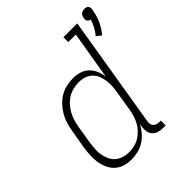

<svg xmlns="http://www.w3.org/2000/svg" viewBox="-207 -908 1059 1059"><g transform="rotate(-45 323.0 -378.0)"><path d="M583 -591 555 -613Q571 -632 582.5 -653.5Q594 -675 601 -698Q595 -698 590 -701Q585 -704 582 -708.5Q579 -713 578.5 -719Q578 -725 579 -731Q580 -737 583 -744Q586 -751 591.5 -755.5Q597 -760 604 -762Q611 -764 618 -764Q625 -764 631 -762Q637 -760 641 -755.5Q645 -751 646 -744Q647 -737 646 -731V-729L643 -717Q637 -683 622 -651Q607 -619 583 -591ZM214 8Q186 8 160.5 0Q135 -8 116 -25.5Q97 -43 86.5 -67Q76 -91 72 -117Q68 -143 69.5 -170.5Q71 -198 75 -226L94 -336Q98 -361 105.5 -386Q113 -411 126.5 -434.5Q140 -458 159 -478.5Q178 -499 201 -512.5Q224 -526 250 -532Q276 -538 302 -538Q329 -538 353.5 -530.5Q378 -523 396 -505.5Q414 -488 424 -465Q434 -442 437 -417L484 -697H425V-735H533L425 -81Q423 -71 424.5 -61Q426 -51 432 -44Q438 -37 447.5 -33.5Q457 -30 467 -30H480V8H461Q442 8 425 3Q408 -2 396.5 -14.5Q385 -27 382 -45Q379 -63 382 -81L385 -97Q372 -73 354 -52.5Q336 -32 313 -18Q290 -4 264.5 2Q239 8 214 8ZM234 -30Q254 -30 275.5 -35Q297 -40 315.5 -51.5Q334 -63 349.5 -79.5Q365 -96 375.5 -115.5Q386 -135 392 -155.5Q398 -176 401 -197L419 -307Q423 -329 424.5 -351.5Q426 -374 423 -395.5Q420 -417 412 -437Q404 -457 389 -471.5Q374 -486 353 -493Q332 -500 310 -500Q288 -500 266.5 -495Q245 -490 225.5 -478.5Q206 -467 190 -449.5Q174 -432 163 -412.5Q152 -393 145.5 -372Q139 -351 135 -329L117 -219Q114 -197 112.5 -174.5Q111 -152 115 -130.5Q119 -109 128 -89.5Q137 -70 153 -56.5Q169 -43 190 -36.5Q211 -30 234 -30Z"/></g></svg>

Font: Iosevka Curly Slab XLtEx
Style: Italic
Weight: 200
Width: 7
Italic angle: -9°
Monospace: yes
Designer: Belleve Invis
Foundry: Belleve Invis
Version: Version 11.1.0; ttfautohint (v1.8.3)